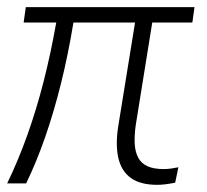

<svg xmlns="http://www.w3.org/2000/svg" viewBox="-20 -512 579 536"><path d="M419 4Q372 4 345.5 -15Q319 -34 310.5 -70.5Q302 -107 310 -159L357 -449H185Q170 -358 150 -278Q130 -198 106 -129Q82 -60 53 0H0Q31 -64 56.5 -135.5Q82 -207 102 -285.5Q122 -364 137 -449H46L52 -492H523L517 -449H405L359 -163Q355 -135 356 -112Q357 -89 365.5 -72.5Q374 -56 391.5 -48Q409 -40 437 -40Q447 -40 457.5 -41.5Q468 -43 478 -45L469 -2Q454 1 441.5 2.5Q429 4 419 4Z"/></svg>

Font: Nunito Sans 7pt SemiCondensed ExtraLight
Style: Italic
Weight: 250
Width: 4
Italic angle: -9°
Designer: Vernon Adams
Foundry: Vernon Adams
Version: Version 3.101;gftools[0.9.27]